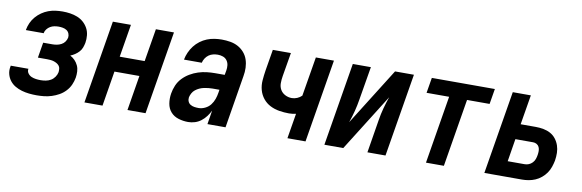

<svg xmlns="http://www.w3.org/2000/svg" viewBox="-43 -851 3586 1182"><g transform="rotate(10 1750.0 -260.0)"><path d="M205 8Q181 8 157.5 5.5Q134 3 111.5 -3.5Q89 -10 69.5 -21.5Q50 -33 36.5 -50.5Q23 -68 17 -90.5Q11 -113 16 -138L17 -144H128L127 -142Q125 -127 134 -115Q143 -103 156 -97.5Q169 -92 183.5 -90Q198 -88 213 -88Q229 -88 245.5 -91Q262 -94 276.5 -102.5Q291 -111 301 -125.5Q311 -140 314 -156Q315 -167 314 -177.5Q313 -188 306.5 -196Q300 -204 291 -209Q282 -214 272.5 -217Q263 -220 252 -221Q241 -222 230 -222H173L189 -318H246Q260 -318 274 -320.5Q288 -323 301.5 -330Q315 -337 323.5 -349Q332 -361 335 -375Q337 -388 332 -400.5Q327 -413 316.5 -420Q306 -427 292.5 -429.5Q279 -432 266 -432Q253 -432 239.5 -429.5Q226 -427 214 -420Q202 -413 193 -401.5Q184 -390 182 -377V-376H71V-379Q75 -401 84.5 -422Q94 -443 109.5 -461Q125 -479 144.5 -492.5Q164 -506 185.5 -514Q207 -522 229.5 -525Q252 -528 274 -528Q298 -528 321.5 -524.5Q345 -521 366.5 -512.5Q388 -504 405 -489Q422 -474 433 -454Q444 -434 446.5 -410Q449 -386 445 -362Q442 -347 436.5 -332Q431 -317 420 -305Q409 -293 395.5 -284Q382 -275 367 -269Q384 -260 396.5 -247Q409 -234 417 -217Q425 -200 426 -180Q427 -160 424 -141Q420 -118 410 -95.5Q400 -73 382.5 -54.5Q365 -36 343.5 -24Q322 -12 298.5 -4.5Q275 3 251.5 5.5Q228 8 205 8Z M503 0 589 -520H702L668 -315H824L858 -520H971L885 0H772L808 -219H652L616 0Z M1152 8Q1121 8 1091.5 -1Q1062 -10 1043 -31.5Q1024 -53 1019 -83.5Q1014 -114 1019 -146Q1023 -172 1034 -198Q1045 -224 1064.5 -244.5Q1084 -265 1108.5 -279.5Q1133 -294 1159.5 -302.5Q1186 -311 1212.5 -314Q1239 -317 1265 -317H1324L1329 -345Q1332 -362 1330 -378.5Q1328 -395 1318.5 -408Q1309 -421 1293.5 -426.5Q1278 -432 1261 -432Q1247 -432 1232 -428.5Q1217 -425 1204.5 -416Q1192 -407 1183.5 -393.5Q1175 -380 1172 -366H1061V-367Q1065 -389 1075 -411.5Q1085 -434 1100 -453.5Q1115 -473 1135 -488Q1155 -503 1177.5 -512Q1200 -521 1223.5 -524.5Q1247 -528 1269 -528Q1296 -528 1322.5 -523.5Q1349 -519 1371 -507Q1393 -495 1409.5 -476Q1426 -457 1434 -433Q1442 -409 1443 -382.5Q1444 -356 1439 -329L1385 0H1272L1286 -87Q1277 -68 1263.5 -50Q1250 -32 1232.5 -18.5Q1215 -5 1194 1.5Q1173 8 1152 8ZM1201 -88Q1221 -88 1241.5 -98Q1262 -108 1275 -125Q1288 -142 1295 -162Q1302 -182 1305 -202L1308 -221H1265Q1252 -221 1238.5 -219.5Q1225 -218 1211 -215Q1197 -212 1184 -206Q1171 -200 1159.5 -191Q1148 -182 1141 -169Q1134 -156 1131 -143Q1129 -129 1134 -117Q1139 -105 1150 -98.5Q1161 -92 1174 -90Q1187 -88 1201 -88Z M1772 0 1798 -157Q1787 -155 1776.5 -153.5Q1766 -152 1755 -152Q1724 -152 1693.5 -157Q1663 -162 1636.5 -175.5Q1610 -189 1591.5 -212Q1573 -235 1565 -264Q1557 -293 1559.5 -324.5Q1562 -356 1567 -388L1589 -520H1702L1677 -372Q1673 -349 1673 -326.5Q1673 -304 1683.5 -286Q1694 -268 1713.5 -258Q1733 -248 1755 -248Q1772 -248 1788.5 -255Q1805 -262 1817 -274L1858 -520H1971L1885 0Z M2003 0 2089 -520H2202L2167 -312Q2161 -274 2151.5 -237Q2142 -200 2129 -163L2353 -520H2471L2385 0H2272L2306 -208Q2312 -246 2322 -283Q2332 -320 2345 -357L2121 0Z M2638 0 2708 -424H2567L2583 -520H2977L2961 -424H2820L2750 0Z M3003 0 3089 -520H3202L3171 -334H3266Q3290 -334 3314 -329.5Q3338 -325 3358 -314Q3378 -303 3392 -285Q3406 -267 3413.5 -245Q3421 -223 3421.5 -199Q3422 -175 3418 -150Q3414 -130 3407 -109.5Q3400 -89 3387.5 -71Q3375 -53 3357.5 -38.5Q3340 -24 3320 -15.5Q3300 -7 3279 -3.5Q3258 0 3238 0ZM3238 -96Q3251 -96 3263.5 -101Q3276 -106 3286 -116.5Q3296 -127 3300.5 -140Q3305 -153 3307 -166Q3309 -178 3309 -191Q3309 -204 3304 -215Q3299 -226 3288.5 -232Q3278 -238 3266 -238H3155L3132 -96Z"/></g></svg>

Font: Iosevka Oblique
Style: Bold
Weight: 700
Italic angle: -9°
Monospace: yes
Designer: Belleve Invis
Foundry: Belleve Invis
Version: Version 32.5.0; ttfautohint (v1.8.4)